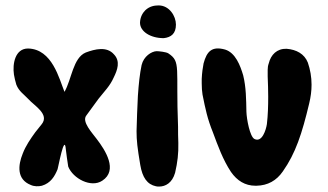

<svg xmlns="http://www.w3.org/2000/svg" viewBox="-20 -684 1203 705"><path d="M40 -373C49.8 -348.6 66.4 -338.9 84 -320.3C105.5 -295.9 163.1 -264.6 132.8 -227.5L109.4 -198.2C91.8 -173.8 74.2 -148.4 63.5 -120.1C45.9 -77.1 41 -25.4 92.8 -4.9C105.5 1 121.1 1 133.8 -2C166 -11.7 180.7 -36.1 191.4 -62.5C193.4 -66.4 216.8 -197.3 221.7 -135.7C222.7 -125 228.5 -84 230.5 -72.3C248 -28.3 314.5 6.8 355.5 -20.5C414.1 -58.6 367.2 -131.8 335 -173.8C318.4 -196.3 279.3 -237.3 296.9 -259.8L341.8 -321.3C363.3 -348.6 383.8 -368.2 397.5 -399.4C411.1 -426.8 422.9 -459 398.4 -484.4C372.1 -514.6 329.1 -503.9 294.9 -491.2C248 -471.7 243.2 -392.6 216.8 -346.7C197.3 -394.5 171.9 -503.9 83 -505.9C35.2 -505.9 25.4 -449.2 31.2 -410.2C33.2 -398.4 36.1 -385.7 40 -373Z M494.1 -601.6V-600.6C494.1 -568.4 532.2 -543.9 581.1 -543.9C608.4 -546.9 626 -560.5 626 -593.8C626 -625 601.6 -664.1 562.5 -664.1C546.9 -664.1 529.3 -661.1 513.7 -646.5C502.9 -635.7 495.1 -621.1 494.1 -601.6ZM633.8 -218.8C625 -437.5 645.5 -457 597.7 -488.3C589.8 -493.2 563.5 -496.1 554.7 -496.1C536.1 -495.1 507.8 -477.5 500 -445.3C493.2 -413.1 489.3 -376 486.3 -332L483.4 -266.6C482.4 -245.1 482.4 -223.6 481.4 -202.1C481.4 -168 484.4 -141.6 495.1 -78.1C502.9 -32.2 520.5 -6.8 552.7 0C556.6 1 560.5 1 564.5 1C586.9 1 612.3 -11.7 623 -49.8C631.8 -87.9 635.7 -120.1 634.8 -159.2C633.8 -179.7 633.8 -199.2 633.8 -218.8Z M1110.4 -454.1C1097.7 -486.3 1068.4 -502 1032.2 -504.9C997.1 -505.9 974.6 -483.4 966.8 -451.2C963.9 -443.4 962.9 -435.5 962.9 -427.7V-403.3C963.9 -378.9 964.8 -353.5 964.8 -329.1C964.8 -294.9 963.9 -262.7 960 -228.5C957 -208 942.4 -159.2 914.1 -173.8C897.5 -182.6 885.7 -246.1 884.8 -273.4C883.8 -319.3 883.8 -363.3 873 -407.2C862.3 -443.4 844.7 -490.2 806.6 -502C757.8 -515.6 739.3 -495.1 727.5 -451.2C724.6 -436.5 721.7 -417 720.7 -394.5V-377.9C720.7 -362.3 721.7 -348.6 723.6 -336.9C734.4 -283.2 741.2 -249 761.7 -198.2C780.3 -148.4 797.9 -98.6 828.1 -52.7C850.6 -20.5 879.9 -2 918 -2H921.9C962.9 -2.9 995.1 -20.5 1018.6 -54.7C1065.4 -121.1 1088.9 -193.4 1115.2 -303.7C1121.1 -328.1 1124 -350.6 1124 -373C1124 -401.4 1119.1 -428.7 1110.4 -454.1Z"/></svg>

Font: Day Care
Style: Regular
Weight: 400
Designer: Noponies
Version: Version 1.000;PS 001.000;hotconv 1.0.88;makeotf.lib2.5.64775